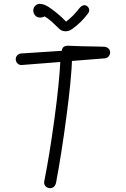

<svg xmlns="http://www.w3.org/2000/svg" viewBox="-20 -977 660 1007"><path d="M212 -25.5Q239.5 -162.5 265.5 -353.5Q291.5 -544.5 297.5 -672.5L316.5 -653.5L93.5 -636Q85.5 -635.5 78.8 -639Q72 -642.5 67.5 -649.5Q63 -656.5 62.5 -664.5Q62 -672.5 65.5 -679.8Q69 -687 75.8 -691.5Q82.5 -696 90.5 -696.5L342 -713L303 -695Q302 -716.5 310.2 -727.5Q318.5 -738.5 340.5 -737Q368 -735.5 408.5 -734.5Q449 -733.5 484.5 -733Q505 -732.5 525.5 -732Q538 -731.5 547.5 -723.8Q557 -716 557.5 -704Q558 -695.5 554.5 -688.2Q551 -681 544.5 -676.2Q538 -671.5 529.5 -671L340.5 -656L358.5 -677.5Q354.5 -560.5 328.2 -363.5Q302 -166.5 274.5 -21.5Q272 -6.5 263.5 1.8Q255 10 242.5 10Q233 10 225.2 5.2Q217.5 0.5 213.8 -7.8Q210 -16 212 -25.5ZM162 -899Q171.5 -886 186.5 -885Q201.5 -884 214 -891Q234.5 -878.5 250.2 -864.5Q266 -850.5 289.5 -827Q302 -814 321.5 -813Q341 -812 358 -824.5Q384 -843.5 403.2 -862.2Q422.5 -881 440.5 -905Q449.5 -916.5 447.5 -927.5Q445.5 -938.5 436 -945.5Q427 -951.5 416.8 -948.8Q406.5 -946 396.5 -934Q378 -911 362.8 -895.2Q347.5 -879.5 326.5 -863.5Q305 -886.5 279.8 -907.2Q254.5 -928 235 -940.5Q214 -953.5 197.2 -956Q180.5 -958.5 169 -950.5Q162 -945.5 157.8 -936.8Q153.5 -928 154.5 -918Q155.5 -908 162 -899Z"/></svg>

Font: Monaspace Radon Var
Style: Regular
Weight: 400
Designer: Riley Cran and the Lettermatic Team
Version: Version 1.000 (Monaspace Radon Var)